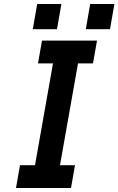

<svg xmlns="http://www.w3.org/2000/svg" viewBox="-20 -940 592 960"><path d="M144 -794 166 -920H287L265 -794ZM409 -794 431 -920H552L530 -794ZM60 0 80 -114H155L245 -623H170L190 -737H465L445 -623H370L280 -114H355L335 0Z"/></svg>

Font: Tomorrow Medium
Style: Italic
Weight: 500
Italic angle: -10°
Designer: Tony de Marco, Monica Rizzolli
Foundry: Just in Type
Version: Version 2.002